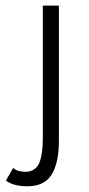

<svg xmlns="http://www.w3.org/2000/svg" viewBox="-66 -430 310 670"><path d="M29.5 220Q-19.5 220 -45.5 200L-20 156Q-5.5 169.5 22.5 169.5Q38 169.5 49.2 163.2Q60.5 157 67 146.5Q73.5 136 77.2 118.8Q81 101.5 82.2 83.8Q83.5 66 83.5 40.5V-410.5H139.5V60.5Q139.5 138.5 114.2 179.2Q89 220 29.5 220Z"/></svg>

Font: League Spartan Light
Style: Regular
Weight: 277
Foundry: The League of Moveable Type
Version: Version 2.002